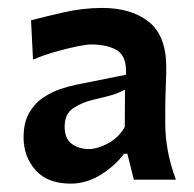

<svg xmlns="http://www.w3.org/2000/svg" viewBox="-20 -819 481 477"><path d="M155.8 -362.8Q98.1 -362.8 68.4 -396.2Q38.6 -429.7 38.6 -478Q38.6 -514.2 52.2 -538.1Q65.9 -562 86.9 -576.2Q107.9 -590.3 129.9 -597.7Q151.9 -605 168.5 -608.4L293 -633.3Q295.4 -678.2 271.7 -693.4Q248 -708.5 205.6 -708.5Q195.8 -708.5 172.4 -703.9Q148.9 -699.2 119.4 -690.9Q89.8 -682.6 62 -670.9L57.1 -768.6Q88.4 -776.9 137.2 -788.1Q186 -799.3 233.9 -799.3Q306.6 -799.3 349.9 -764.6Q393.1 -730 393.1 -651.4Q393.1 -631.8 391.8 -602.5Q390.6 -573.2 390.6 -548.8V-509.8Q390.6 -480 396.7 -445.6Q402.8 -411.1 417 -372.6H312.5L296.4 -437H288.1Q266.1 -407.2 230.5 -385Q194.8 -362.8 155.8 -362.8ZM201.2 -448.7Q221.7 -448.7 248 -462.6Q274.4 -476.6 290 -503.4L290.5 -596.7Q281.2 -590.8 265.9 -585.4Q250.5 -580.1 210 -570.8Q183.6 -564.5 162.1 -550.3Q140.6 -536.1 140.6 -504.4Q140.6 -474.6 158.2 -461.7Q175.8 -448.7 201.2 -448.7Z"/></svg>

Font: Pinar DS4-SemiBold
Style: Regular
Weight: 600
Designer: Amin Abedi
Version: Version 2.000